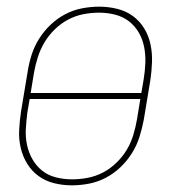

<svg xmlns="http://www.w3.org/2000/svg" viewBox="-20 -548 540 576"><path d="M195 8Q168 8 142 1.5Q116 -5 95.5 -20Q75 -35 61.5 -57Q48 -79 42 -105Q36 -131 37.5 -158.5Q39 -186 43 -213L63 -333Q67 -359 75 -384Q83 -409 97.5 -432Q112 -455 132 -474Q152 -493 176 -505.5Q200 -518 226 -523Q252 -528 278 -528Q305 -528 331.5 -521.5Q358 -515 378.5 -500Q399 -485 412.5 -463Q426 -441 431.5 -415Q437 -389 436 -361.5Q435 -334 431 -307L411 -187Q406 -161 398 -136Q390 -111 375.5 -88Q361 -65 341 -46Q321 -27 297 -14.5Q273 -2 247 3Q221 8 195 8ZM72 -269H404L411 -310Q415 -334 416 -358.5Q417 -383 412.5 -406.5Q408 -430 396.5 -450Q385 -470 367 -484Q349 -498 325.5 -504Q302 -510 277 -510Q254 -510 230.5 -505.5Q207 -501 185 -489.5Q163 -478 144.5 -460Q126 -442 113.5 -421Q101 -400 93.5 -376.5Q86 -353 82 -330ZM196 -10Q219 -10 243 -14.5Q267 -19 289 -30.5Q311 -42 329.5 -60Q348 -78 360.5 -99Q373 -120 380 -143.5Q387 -167 391 -190L401 -251H69L62 -210Q59 -186 57.5 -161.5Q56 -137 61 -113.5Q66 -90 77.5 -70Q89 -50 106.5 -36Q124 -22 147.5 -16Q171 -10 196 -10Z"/></svg>

Font: Iosevka Thin Oblique
Style: Regular
Weight: 100
Italic angle: -9°
Monospace: yes
Designer: Belleve Invis
Foundry: Belleve Invis
Version: Version 32.5.0; ttfautohint (v1.8.4)